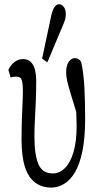

<svg xmlns="http://www.w3.org/2000/svg" viewBox="-20 -809 436 893"><path d="M218.3 63.5Q174.8 63.5 143.3 40Q111.8 16.6 95.9 -33Q80.1 -82.5 80.1 -162.6Q80.1 -201.2 81.3 -242.2Q82.5 -283.2 84.5 -320.8Q86.4 -358.4 86.4 -385.7Q86.4 -418.9 81.5 -435.8Q76.7 -452.6 56.6 -452.6Q49.3 -452.6 41.7 -451.7Q34.2 -450.7 29.3 -448.2L19 -484.4Q29.8 -506.8 47.4 -520.5Q64.9 -534.2 86.4 -534.2Q111.3 -534.2 124.8 -519.3Q138.2 -504.4 143.3 -482.2Q148.4 -460 148.4 -436Q148.4 -387.7 146.7 -343Q145 -298.3 142.6 -256.6Q140.1 -214.8 140.1 -175.8Q140.1 -89.4 158.4 -45.9Q176.8 -2.4 226.1 -2.4Q257.8 -2.4 283 -28.3Q308.1 -54.2 322.3 -103.3Q336.4 -152.3 336.4 -222.7Q336.4 -244.1 335.2 -270Q334 -295.9 333.5 -329.1H346.7V-249Q322.8 -327.1 310.1 -368.7Q297.4 -410.2 292.5 -432.1Q287.6 -454.1 287.6 -472.7Q287.6 -503.4 299.3 -521Q311 -538.6 328.1 -538.6Q337.9 -538.6 344.7 -534.2Q351.6 -529.8 357.4 -521.5Q369.1 -469.7 372.6 -400.6Q376 -331.5 376 -255.9Q376 -168.5 363.5 -107.2Q351.1 -45.9 329.3 -8.8Q307.6 28.3 278.8 45.9Q250 63.5 218.3 63.5ZM175.8 -536.6 219.2 -740.2Q226.1 -767.6 235.1 -778.3Q244.1 -789.1 254.4 -789.1Q267.6 -789.1 276.9 -776.6Q286.1 -764.2 286.1 -744.1Q286.1 -728.5 282.2 -716.3Q278.3 -704.1 268.6 -681.6L200.2 -519Z"/></svg>

Font: Scarab Serif
Style: Regular
Weight: 400
Designer: John Roberts
Foundry: Scarab
Version: 1.0